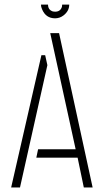

<svg xmlns="http://www.w3.org/2000/svg" viewBox="-20 -829 459 849"><path d="M161.1 -808.6H192.4Q192.4 -785.2 213.9 -778.3Q219.7 -777.3 223.6 -777.3Q247.1 -777.3 253.9 -798.8Q254.9 -804.7 254.9 -808.6H286.1Q286.1 -780.3 260.7 -760.7Q244.1 -748 223.6 -748Q182.6 -748 166 -788.1Q161.1 -798.8 161.1 -808.6ZM29.3 0 163.1 -585H179.7L189.5 -541L68.4 0ZM140.6 -131.8 148.4 -168.9H314.5L202.1 -682.6H241.2L389.6 0H350.6L323.2 -131.8Z"/></svg>

Font: Post No Bills Colombo Light
Style: Regular
Weight: 300
Designer: Kosala Senevirathne, Siva Puranthara, Lasantha Premarathna, Tharique Azeez
Foundry: Mooniak
Version: Version 1.220 ; ttfautohint (v1.6)